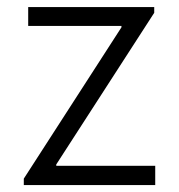

<svg xmlns="http://www.w3.org/2000/svg" viewBox="-20 -535 518 555"><path d="M48.8 -18.6 331.1 -456.1V-460H61.5V-514.6H425.8V-498L142.6 -59.6V-55.7H428.7V0H48.8Z"/></svg>

Font: Reddit Sans Fudge Light
Style: Regular
Weight: 300
Designer: Stephen Hutchings
Foundry: Reddit
Version: Version 1.013